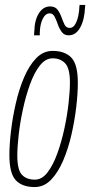

<svg xmlns="http://www.w3.org/2000/svg" viewBox="-20 -747 365 777"><path d="M120 10Q70 10 44 -17.5Q18 -45 18 -119Q18 -162 24.5 -217Q31 -272 44 -329Q57 -386 77.5 -434Q98 -482 126.5 -511.5Q155 -541 193 -541Q243 -541 269 -513.5Q295 -486 295 -412Q295 -369 288.5 -313.5Q282 -258 269 -201.5Q256 -145 235.5 -97Q215 -49 186.5 -19.5Q158 10 120 10ZM121 -20Q150 -20 172.5 -49.5Q195 -79 212 -126Q229 -173 240.5 -226.5Q252 -280 257.5 -329.5Q263 -379 263 -413Q263 -470 244 -490.5Q225 -511 193 -511Q164 -511 141 -481.5Q118 -452 101 -404.5Q84 -357 72.5 -303.5Q61 -250 55.5 -200.5Q50 -151 50 -118Q50 -60 68.5 -40Q87 -20 121 -20ZM118 -604Q118 -608 118 -610Q118 -612 119 -622Q120 -666 137.5 -693.5Q155 -721 183 -721Q203 -721 213 -707.5Q223 -694 229 -677Q235 -660 241.5 -647Q248 -634 262 -634Q276 -634 284.5 -649Q293 -664 297 -684Q301 -704 301 -717Q302 -723 302 -727H325Q324 -722 324 -716Q322 -667 304.5 -635.5Q287 -604 258 -604Q240 -604 230 -617.5Q220 -631 214 -648.5Q208 -666 201 -679.5Q194 -693 181 -693Q164 -693 153 -671Q142 -649 141 -615Q141 -607 141 -606.5Q141 -606 141 -604Z"/></svg>

Font: Georama Condensed ExtraLight
Style: Italic
Weight: 200
Width: 3
Italic angle: -9°
Designer: Jean-Baptiste Levee
Foundry: Production Type
Version: Version 1.000